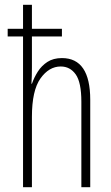

<svg xmlns="http://www.w3.org/2000/svg" viewBox="-20 -780 464 800"><path d="M113 -760V-660H238V-628H113V-500Q113 -477 112.5 -462.5Q112 -448 111 -431H113Q122 -457 137.5 -481.5Q153 -506 177.5 -522Q202 -538 238 -538Q356 -538 356 -364V0H319V-356Q319 -437 295.5 -470Q272 -503 233 -503Q184 -503 148.5 -453Q113 -403 113 -293V0H76V-628H12V-660H76V-760Z"/></svg>

Font: Noto Sans Lao Looped ExtraCondensed ExtraLight
Style: Regular
Weight: 200
Width: 2
Designer: Mark Frömberg, Ben Mitchell
Foundry: The Fontpad Ltd
Version: Version 1.002; ttfautohint (v1.8.4.7-5d5b)